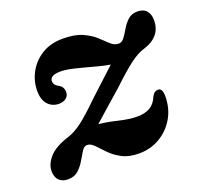

<svg xmlns="http://www.w3.org/2000/svg" viewBox="-92 -579 733 696"><g transform="rotate(-20 274.5 -231.0)"><path d="M493 -151.5Q493 -103.5 471.2 -66.8Q449.5 -30 413.5 -9Q377.5 12 334 12Q294.5 12 268.2 -2Q242 -16 224.2 -34.5Q206.5 -53 193 -67.2Q179.5 -81.5 165.5 -81.5Q154 -81.5 145 -67.2Q136 -53 125.5 -34.8Q115 -16.5 99.5 -2.2Q84 12 59.5 12Q38 12 25.2 -0.2Q12.5 -12.5 12.5 -36.5Q12.5 -63 35.5 -89.2Q58.5 -115.5 113 -132.5Q138.5 -141 166.5 -162Q194.5 -183 242.5 -230Q279.5 -264.5 305.2 -288Q331 -311.5 346.5 -326Q321 -330 287 -339.5Q253 -349 220.2 -357Q187.5 -365 166.5 -365Q125 -365 125 -341.5Q125 -336 128.8 -329.8Q132.5 -323.5 143 -318Q160.5 -308.5 160.5 -288Q160.5 -273.5 149.5 -265Q138.5 -256.5 122.5 -256.5Q96 -256.5 79.5 -274.8Q63 -293 63 -327.5Q63 -364.5 81 -398Q99 -431.5 133 -452.8Q167 -474 214.5 -474Q260.5 -474 289.5 -461Q318.5 -448 337 -430.8Q355.5 -413.5 369.5 -400.5Q383.5 -387.5 399.5 -387.5Q412.5 -387.5 422 -400.5Q431.5 -413.5 441.5 -430.8Q451.5 -448 465.8 -461Q480 -474 502.5 -474Q526 -474 537.8 -459.8Q549.5 -445.5 549 -422.5Q548 -359 477 -338Q453.5 -331 423.8 -308.8Q394 -286.5 344.5 -239.5Q298.5 -199 272 -175.8Q245.5 -152.5 230 -138.5Q262 -135.5 302 -125.8Q342 -116 372.5 -116Q402.5 -116 422 -127.2Q441.5 -138.5 452 -164.5Q457.5 -174.5 463.2 -178.2Q469 -182 476 -182Q493 -182 493 -151.5Z"/></g></svg>

Font: Fraunces 9pt Soft SemiBold
Style: Italic
Weight: 600
Italic angle: -16°
Version: Version 1.000;[b76b70a41]